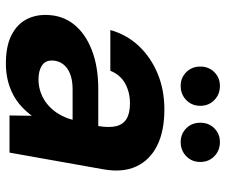

<svg xmlns="http://www.w3.org/2000/svg" viewBox="-76 -660 749 636"><g transform="rotate(90 298.0 -342.5)"><path d="M191 12Q134 12 98 -6Q62 -24 45.5 -54.5Q29 -85 30 -123Q31 -175 61 -213Q91 -251 146 -272.5Q201 -294 275 -294H398Q404 -330 398.5 -353Q393 -376 374.5 -387.5Q356 -399 323 -399Q286 -399 257 -383Q228 -367 215 -334H80Q95 -388 132.5 -428Q170 -468 224 -490.5Q278 -513 343 -513Q415 -513 463 -489Q511 -465 532 -419.5Q553 -374 541 -309L486 0H363L364 -74Q350 -55 332.5 -39Q315 -23 293 -11.5Q271 0 245.5 6Q220 12 191 12ZM243 -96Q268 -96 290 -104.5Q312 -113 329.5 -128.5Q347 -144 359 -164.5Q371 -185 377 -208V-209H276Q247 -209 226 -201Q205 -193 193.5 -178Q182 -163 181 -143Q180 -119 197.5 -107.5Q215 -96 243 -96ZM265 -567Q238 -567 219.5 -585.5Q201 -604 201 -632Q201 -660 219.5 -678.5Q238 -697 265 -697Q293 -697 312 -678.5Q331 -660 331 -632Q331 -604 312 -585.5Q293 -567 265 -567ZM451 -567Q424 -567 405.5 -585.5Q387 -604 387 -632Q387 -660 405.5 -678.5Q424 -697 451 -697Q479 -697 498 -678.5Q517 -660 517 -632Q517 -604 498 -585.5Q479 -567 451 -567Z"/></g></svg>

Font: DM Sans 18pt ExtraBold
Style: Italic
Weight: 800
Italic angle: -10°
Designer: Colophon Foundry, Jonny Pinhorn
Foundry: Colophon Foundry
Version: Version 4.004;gftools[0.9.30]